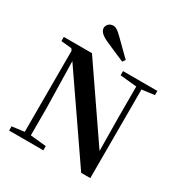

<svg xmlns="http://www.w3.org/2000/svg" viewBox="-218 -1142 1251 1312"><g transform="rotate(30 407.5 -486.5)"><path d="M487 -816C447 -856 406 -896 368 -933C335 -966 318 -977 296 -977C267 -977 247 -954 247 -931C247 -910 262 -887 311 -864C364 -841 418 -816 472 -794ZM609 4H681V-695L780 -708V-741H509V-708L640 -695V-450L643 -188L264 -741H42V-708L125 -700L135 -685V-46L38 -33V0H308V-33L183 -46V-261L175 -627Z"/></g></svg>

Font: Noto Serif CJK HK
Style: Bold
Weight: 700
Designer: Ryoko NISHIZUKA 西塚涼子 (kana & ideographs); Frank Grießhammer (Latin, Greek & Cyrillic); Wenlong ZHANG 张文龙 (bopomofo); San
Foundry: Adobe
Version: Version 2.001;hotconv 1.1.0;makeotfexe 2.6.0